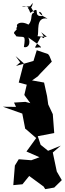

<svg xmlns="http://www.w3.org/2000/svg" viewBox="-87 -1203 452 1342"><path d="M249 -825 170 -852 147 -777 25 -742 54 -767 22 -811 79 -761 44 -626 100 -611 83 -539 125 -482 90 -491 11 -486 25 -456 -67 -457 72 -408 68 -413 90 -299 91 -303 166 -238 98 -144 189 -104 132 -83 44 -90 17 -46 6 91 70 85 117 27 218 101 229 119 292 108 345 56 310 -4 282 -137 338 -185 249 -149 197 -191 177 -251 292 -273 282 -405 250 -473 242 -531 221 -626 137 -641 177 -669 195 -689 275 -772 258 -813ZM155 -1115C118 -1110 147 -1068 112 -1031C47 -1066 11 -1022 43 -1013C34 -1044 15 -972 41 -1009C-6 -962 12 -978 27 -949C82 -939 94 -966 80 -874C111 -866 130 -900 111 -941C137 -921 231 -862 189 -872C140 -867 156 -860 199 -948C199 -948 250 -908 201 -978C250 -935 262 -945 175 -950C189 -977 158 -1088 245 -1073C146 -1121 201 -1141 210 -1091C131 -1082 210 -1173 125 -1113C99 -1186 94 -1112 142 -1183C133 -1115 102 -1175 66 -1156L126 -1159L172 -1079Z"/></svg>

Font: Hussar Lance
Style: ExBd
Weight: 700
Foundry: Cannot Into Space Fonts, PlusOne Fonts
Version: Version 2.270